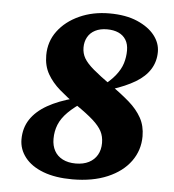

<svg xmlns="http://www.w3.org/2000/svg" viewBox="-49 -691 681 753"><g transform="rotate(5 291.0 -314.5)"><path d="M263 16Q196 16 148.5 -2Q101 -20 76 -52Q51 -84 51 -123Q51 -168 73.5 -202Q96 -236 139 -260.5Q182 -285 243 -301L257 -322L288 -294Q246 -267 221.5 -242.5Q197 -218 186.5 -192Q176 -166 176 -136Q176 -109 187 -89Q198 -69 219.5 -58Q241 -47 271 -47Q301 -47 322.5 -58Q344 -69 355.5 -89Q367 -109 367 -136Q367 -162 356.5 -182Q346 -202 321.5 -224Q297 -246 253 -276Q216 -302 185.5 -328.5Q155 -355 137 -386.5Q119 -418 119 -460Q119 -514 150 -555.5Q181 -597 234 -621Q287 -645 352 -645Q417 -645 462 -625.5Q507 -606 530.5 -576Q554 -546 554 -511Q554 -473 535 -442.5Q516 -412 478.5 -389.5Q441 -367 385 -349L371 -328L340 -353Q378 -381 398 -406Q418 -431 425.5 -455.5Q433 -480 433 -506Q433 -531 422.5 -548Q412 -565 393 -573.5Q374 -582 348 -582Q321 -582 301.5 -572Q282 -562 272 -544Q262 -526 262 -503Q262 -480 273 -461Q284 -442 310.5 -419.5Q337 -397 382 -365Q425 -335 456.5 -307.5Q488 -280 505.5 -248.5Q523 -217 523 -176Q523 -121 491.5 -77.5Q460 -34 401.5 -9Q343 16 263 16Z"/></g></svg>

Font: Source Serif 4 ExtraBold
Style: Italic
Weight: 800
Italic angle: -12°
Designer: Frank Grießhammer
Foundry: Adobe Systems Incorporated
Version: Version 4.004;hotconv 1.0.116;makeotfexe 2.5.65601